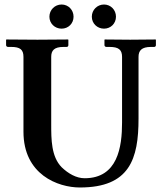

<svg xmlns="http://www.w3.org/2000/svg" viewBox="-20 -821 718 851"><path d="M521 -569V-278C521 -170 502 -31 355 -31C318 -31 282 -52 253 -80C207 -127 207 -204 207 -270V-569C207 -597 220 -613 261 -613H275C280 -613 283 -616 283 -621V-645L281 -646C281 -646 181 -645 146 -645C106 -645 9 -646 9 -646L7 -645V-621C7 -616 11 -613 16 -613H30C69 -613 84 -601 84 -569V-237C84 -47 237 10 334 10C555 10 594 -117 594 -295V-569C594 -597 608 -613 649 -613H663C668 -613 671 -616 671 -621V-645L669 -646C669 -646 593 -645 557 -645C518 -645 445 -646 445 -646L443 -645V-621C443 -616 447 -613 452 -613H466C505 -613 521 -601 521 -569ZM199 -747C199 -717 223 -694 253 -694C283 -694 306 -717 306 -747C306 -777 283 -801 253 -801C223 -801 199 -777 199 -747ZM387 -747C387 -717 411 -694 441 -694C471 -694 494 -717 494 -747C494 -777 471 -801 441 -801C411 -801 387 -777 387 -747Z"/></svg>

Font: Libertinus Serif Semibold
Style: Regular
Weight: 600
Designer: Philipp H. Poll, Khaled Hosny
Foundry: Caleb Maclennan
Version: Version 7.050;RELEASE